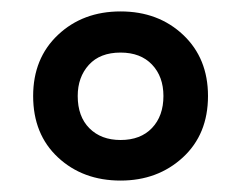

<svg xmlns="http://www.w3.org/2000/svg" viewBox="-20 -744 423 336"><path d="M191 -428Q125 -428 81.5 -468.5Q38 -509 38 -576Q38 -642 81.5 -683Q125 -724 191 -724Q257 -724 300.5 -683Q344 -642 344 -576Q344 -509 300 -468.5Q256 -428 191 -428ZM191 -499Q226 -499 246 -520Q266 -541 266 -576Q266 -610 246 -631Q226 -652 191 -652Q155 -652 135.5 -630.5Q116 -609 116 -576Q116 -540 136.5 -519.5Q157 -499 191 -499Z"/></svg>

Font: Noto Sans Condensed SemiBold
Style: Regular
Weight: 600
Width: 3
Designer: Monotype Design Team
Foundry: Monotype Imaging Inc.
Version: Version 2.013; ttfautohint (v1.8.4.7-5d5b)